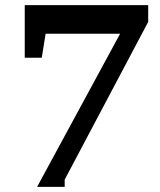

<svg xmlns="http://www.w3.org/2000/svg" viewBox="-20 -691 621 745"><path d="M76 -467V-671H555V-606L231 6V34H124L446 -560H157L142 -467Z"/></svg>

Font: Khartiya
Style: Bold
Weight: 700
Version: Version 1.0.2